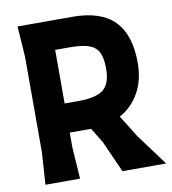

<svg xmlns="http://www.w3.org/2000/svg" viewBox="-83 -823 804 896"><g transform="rotate(-10 318.5 -375.0)"><path d="M632 0H425L358 -150L315 -220H214V-150L224 0H60L70 -150V-605L60 -750H321Q454 -750 518.5 -684.5Q583 -619 583 -486Q583 -405 549.5 -345Q516 -285 457 -253L521 -150ZM214 -358H279Q364 -358 398.5 -386Q433 -414 433 -486Q433 -536 419 -563Q405 -590 372.5 -601Q340 -612 281 -612H214Z"/></g></svg>

Font: Farro
Style: Bold
Weight: 700
Designer: Aceler Chua
Foundry: Grayscale Limited
Version: Version 1.101